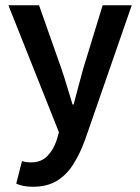

<svg xmlns="http://www.w3.org/2000/svg" viewBox="-20 -511 535 733"><path d="M106 202Q86 202 70.5 199Q55 196 42 190L64 104Q74 107 82 108Q90 109 98 109Q137 109 160.5 85Q184 61 196 25L205 -6L12 -491H129L214 -250Q225 -218 235.5 -182.5Q246 -147 257 -112H261Q270 -146 279.5 -181.5Q289 -217 298 -250L372 -491H483L305 22Q285 77 259 117.5Q233 158 196 180Q159 202 106 202Z"/></svg>

Font: Source Sans 3 ExtraLight SemiBold
Style: Regular
Weight: 600
Version: Version 3.052;hotconv 1.1.0;makeotfexe 2.6.0